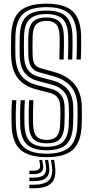

<svg xmlns="http://www.w3.org/2000/svg" viewBox="-20 -828 494 1022"><path d="M228.2 -65Q180.2 -65 157.8 -87.8Q135.2 -110.5 133.5 -164.2Q131.2 -231.5 135.2 -294.5H157.8Q156.2 -263.2 155.6 -232.2Q155 -201.2 156.2 -164.8Q157.8 -120.5 174.9 -101.9Q192 -83.2 228.2 -83.2Q264.8 -83.2 281.5 -102.4Q298.2 -121.5 300.2 -165Q301.5 -196.2 301.6 -217Q301.8 -237.8 300.8 -260.2Q299.8 -292 286.1 -309.1Q272.5 -326.2 247.2 -333L168 -354Q107 -370.2 74.1 -412.9Q41.2 -455.5 39 -533Q37.8 -584.5 39.5 -640Q42.8 -730.8 86.9 -769.6Q131 -808.5 228 -808.5Q319.2 -808.5 363.8 -770.8Q408.2 -733 411.8 -639.8Q412.5 -617.8 412.1 -581.1Q411.8 -544.5 410.2 -511.2H387.5Q388.8 -543 389.1 -579.1Q389.5 -615.2 388.8 -638.8Q385.8 -720.8 347.8 -755.4Q309.8 -790 228 -790Q143.5 -790 104.4 -755.6Q65.2 -721.2 62.2 -639.2Q61.5 -613.2 61.4 -585.8Q61.2 -558.2 62 -533.8Q63.8 -466 91.5 -428.2Q119.2 -390.5 173.2 -376.2L252 -355Q284.5 -346.5 303.4 -324.4Q322.2 -302.2 323.8 -261Q325.2 -217 323 -164.5Q320.8 -111.2 298.9 -88.1Q277 -65 228.2 -65ZM228.2 -28.2Q157.2 -28.2 123.8 -58.8Q90.2 -89.2 87.5 -162.8Q86.5 -196 87 -231.9Q87.5 -267.8 89.8 -294.5H112.5Q110.5 -267.8 109.9 -233.5Q109.2 -199.2 110.5 -163.5Q112.8 -100.2 140.4 -73.5Q168 -46.8 228.2 -46.8Q289.8 -46.8 316.6 -74.4Q343.5 -102 346 -163.8Q347 -189 347.2 -212.6Q347.5 -236.2 346.5 -261.8Q344.8 -310.2 321.8 -338.1Q298.8 -366 256.8 -377.2L178.2 -398.2Q137.5 -409 112 -439.4Q86.5 -469.8 85 -534.5Q84.2 -562.2 84.4 -587Q84.5 -611.8 85.2 -638.8Q87.8 -710.8 121.4 -741.2Q155 -771.8 228 -771.8Q298.2 -771.8 330.8 -741Q363.2 -710.2 365.8 -638Q366.5 -615.8 366.1 -579.9Q365.8 -544 364.5 -511.2H341.8Q343 -545 343.4 -580Q343.8 -615 343 -637.2Q340.8 -701.2 312.9 -727.2Q285 -753.2 228 -753.2Q168.2 -753.2 139.2 -727.5Q110.2 -701.8 108.2 -638.2Q106.5 -587 107.8 -535Q109 -483 128.2 -456.5Q147.5 -430 183.5 -420.2L261.8 -399.2Q309.5 -386.5 338.4 -354.1Q367.2 -321.8 369.5 -262.8Q370.5 -236.5 370.2 -214Q370 -191.5 368.8 -162.8Q366 -91.5 333.6 -59.9Q301.2 -28.2 228.2 -28.2ZM228.2 8.5Q134.5 8.5 89.9 -29.9Q45.2 -68.2 41.8 -161Q40.8 -191.2 41.1 -229.4Q41.5 -267.5 44.5 -294.5H67.2Q65 -273 64.1 -237.1Q63.2 -201.2 64.8 -162Q67.8 -78.8 106.8 -44.4Q145.8 -10 228.2 -10Q312.5 -10 350.5 -45.2Q388.5 -80.5 391.8 -162Q392.8 -187 393.1 -211.8Q393.5 -236.5 392.5 -263.8Q390 -329 357.2 -367.4Q324.5 -405.8 266.5 -421.5L188.8 -443Q160.5 -450.8 146.1 -471.6Q131.8 -492.5 130.8 -535.8Q130 -563 130.1 -586.4Q130.2 -609.8 131 -637.8Q132.8 -689.2 155.4 -712.1Q178 -735 228 -735Q273.8 -735 295.9 -712.9Q318 -690.8 320 -636.8Q320.8 -614 320.4 -579.4Q320 -544.8 318.8 -511.2H296Q297 -545.8 297.5 -579Q298 -612.2 297.2 -636.2Q295.5 -681.2 278.5 -699Q261.5 -716.8 228 -716.8Q191.8 -716.8 173.5 -699Q155.2 -681.2 153.8 -635.5Q153.2 -611.2 153.1 -586.5Q153 -561.8 153.5 -536.5Q154.5 -501.2 164.6 -486.1Q174.8 -471 194 -465.8L271.5 -443.8Q338.8 -424.8 375.8 -380.4Q412.8 -336 415.2 -264.8Q416.2 -240.2 416 -212.6Q415.8 -185 414.8 -161Q411 -70.2 367.8 -30.9Q324.5 8.5 228.2 8.5ZM251.5 23.2H268.2L273 57Q281 118.2 254 146.1Q227 174 159.2 174H136.2V155.2H159.2Q217 155.2 240 131.9Q263 108.5 256.2 57ZM189 23.2H204.5L209 50.2Q217.5 98.8 159.2 98.8H136.2V80.5H159.2Q197.2 80.5 193 50.2ZM219.5 23.2H236.5L241 53.8Q247.5 96.8 228 116.5Q208.5 136.2 159.2 136.2H136.2V117.5H159.2Q198.5 117.5 213.9 102.4Q229.2 87.2 224.2 53.8Z"/></svg>

Font: Big Shoulders Inline Text
Style: Bold
Weight: 700
Designer: Patric King
Foundry: XO Type Co
Version: Version 1.000